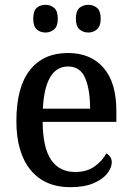

<svg xmlns="http://www.w3.org/2000/svg" viewBox="-20 -767 547 797"><path d="M272 10Q165 10 106.5 -62Q48 -134 48 -264Q48 -405 104 -476Q160 -547 262 -547Q356 -547 409.5 -486Q463 -425 463 -306V-261H157Q158 -153 192.5 -103Q227 -53 292 -53Q340 -53 372.5 -76Q405 -99 421 -130Q430 -126 437 -116.5Q444 -107 444 -93Q444 -72 426 -48Q408 -24 369.5 -7Q331 10 272 10ZM354 -316Q354 -395 333.5 -443Q313 -491 263 -491Q214 -491 188 -446Q162 -401 158 -316ZM347 -632Q325 -632 310 -645Q295 -658 295 -689Q295 -722 310 -734.5Q325 -747 347 -747Q367 -747 382.5 -734.5Q398 -722 398 -689Q398 -658 382.5 -645Q367 -632 347 -632ZM169 -632Q147 -632 132.5 -645Q118 -658 118 -689Q118 -722 132.5 -734.5Q147 -747 169 -747Q189 -747 204.5 -734.5Q220 -722 220 -689Q220 -658 204.5 -645Q189 -632 169 -632Z"/></svg>

Font: Noto Serif Georgian SemiCondensed Medium
Style: Regular
Weight: 500
Width: 4
Designer: Monotype Design Team, Akaki Razmadze
Foundry: Google LLC
Version: Version 2.003; ttfautohint (v1.8.4.7-5d5b)